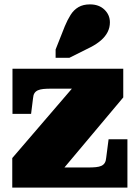

<svg xmlns="http://www.w3.org/2000/svg" viewBox="-20 -857 627 877"><path d="M255 -69 242 -92H381Q403 -92 418 -93.5Q433 -95 443 -99.5Q453 -104 458.5 -113Q464 -122 465 -136L476 -221H562V0H36V-135L329 -476L404 -452H214Q192 -452 177.5 -450.5Q163 -449 153 -444.5Q143 -440 137.5 -431.5Q132 -423 131 -409L122 -337H37V-543H543V-412ZM276 -737Q288 -766 302.5 -789Q317 -812 338.5 -824.5Q360 -837 391 -837Q432 -837 457 -813Q482 -789 482 -755Q482 -731 471.5 -710.5Q461 -690 441.5 -673Q422 -656 395 -642L297 -593H234V-631Z"/></svg>

Font: Roboto Serif Black
Style: Regular
Weight: 900
Designer: Greg Gazdowicz
Foundry: Commercial Type
Version: Version 1.008